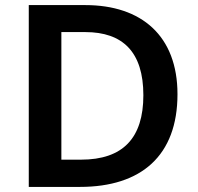

<svg xmlns="http://www.w3.org/2000/svg" viewBox="-20 -734 776 754"><path d="M677 -364C677 -593 536 -714 315 -714H93V0H294C535 0 677 -123 677 -364ZM543 -360C543 -192 463 -107 298 -107H221V-608H315C462 -608 543 -530 543 -360Z"/></svg>

Font: Noto Sans Arabic SemBd
Style: Regular
Weight: 600
Designer: Monotype Design Team, Nadine Chahine, Nizar Qandah and Khaled Hosny
Foundry: Monotype Imaging Inc.
Version: Version 2.012